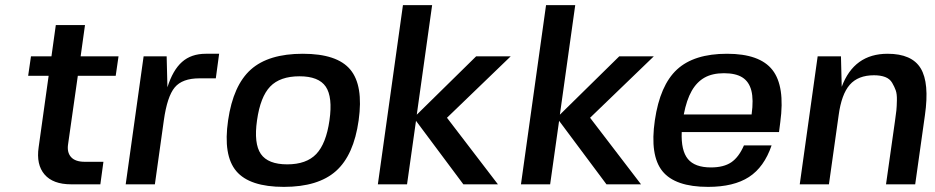

<svg xmlns="http://www.w3.org/2000/svg" viewBox="-20 -720 3654 750"><path d="M246 -157Q241 -125 257.5 -106.5Q274 -88 311 -88H384L372 0H258Q187 0 154 -38.5Q121 -77 131 -145L170 -424H90L101 -500H181L198 -622H312L295 -500H443L432 -424H284Z M760 -414H759Q692 -414 662.5 -378.5Q633 -343 620 -250L585 0H471L541 -500H631L634 -379Q655 -446 691 -478Q727 -510 784 -510H836L823 -414Z M960 -448.5Q1029 -510 1163 -510Q1297 -510 1348.5 -448Q1400 -386 1381 -250Q1362 -114 1292.5 -52Q1223 10 1089 10Q955 10 903 -51.5Q851 -113 871 -250Q891 -387 960 -448.5ZM984 -250Q971 -159 999 -118.5Q1027 -78 1102 -78Q1177 -78 1215.5 -118.5Q1254 -159 1267 -250Q1280 -341 1252.5 -381.5Q1225 -422 1150 -422Q1074 -422 1035.5 -382Q997 -342 984 -250Z M1668 -700 1608 -272 1840 -500H1975L1726 -260L1925 0H1790L1605 -248L1570 0H1456L1554 -700Z M2227 -700 2167 -272 2399 -500H2534L2285 -260L2484 0H2349L2164 -248L2129 0H2015L2113 -700Z M3023 -204H3021H2643Q2640 -132 2667 -99Q2694 -66 2757 -66Q2807 -66 2836.5 -86Q2866 -106 2886 -152H2994Q2965 -67 2905.5 -28.5Q2846 10 2746 10Q2617 10 2567.5 -51.5Q2518 -113 2538 -250Q2558 -387 2624.5 -448.5Q2691 -510 2820 -510Q2948 -510 2997.5 -446.5Q3047 -383 3028 -243ZM2808 -434Q2763 -434 2732.5 -417Q2702 -400 2682 -365Q2662 -330 2651 -273H2916Q2924 -331 2915 -366Q2906 -401 2880 -417.5Q2854 -434 2808 -434Z M3264 -500H3265L3268 -381Q3316 -510 3447 -510Q3542 -510 3576.5 -453Q3611 -396 3593 -270L3555 0H3441L3476 -247Q3480 -274 3481.5 -289Q3483 -304 3483.5 -328.5Q3484 -353 3479 -367Q3474 -381 3465 -396.5Q3456 -412 3438 -419Q3420 -426 3394 -426Q3332 -426 3299.5 -389Q3267 -352 3256 -270L3218 0H3104L3174 -500Z"/></svg>

Font: Fivo Sans Modern Med
Style: Italic
Weight: 450
Designer: Alexander Slobzheninov
Foundry: Alexander Slobzheninov
Version: 1.0